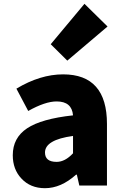

<svg xmlns="http://www.w3.org/2000/svg" viewBox="-20 -973 646 1007"><path d="M92 -37Q47 -85 47 -159Q47 -250 122 -300Q197 -350 363 -368Q357 -441 277 -441Q217 -441 128 -391L66 -508Q191 -583 311 -583Q541 -583 541 -323V0H396L383 -57H379Q300 14 216 14Q139 14 92 -37ZM363 -169V-260Q216 -240 216 -173Q216 -124 277 -124Q321 -124 363 -169ZM246 -741 423 -953 544 -834 333 -655Z"/></svg>

Font: KaiGen Gothic KR Heavy
Style: Heavy
Weight: 900
Designer: Ryoko NISHIZUKA  (kana & ideographs); Paul D. Hunt (Latin, Greek & Cyrillic); Wenlong ZHANG  (bopomofo); Sandoll Communi
Foundry: Adobe Systems Incorporated
Version: Version 1.002 March 28, 2018